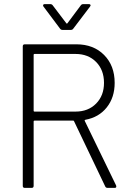

<svg xmlns="http://www.w3.org/2000/svg" viewBox="-20 -916 653 936"><path d="M493 -7 341 -325Q340 -328 337 -328H148Q144 -328 144 -324V-10Q144 0 134 0H101Q91 0 91 -10V-690Q91 -700 101 -700H352Q436 -700 487.5 -648Q539 -596 539 -512Q539 -441 500.5 -392.5Q462 -344 396 -332Q391 -330 393 -327L546 -12Q547 -10 547 -7Q547 0 539 0H505Q496 0 493 -7ZM144 -649V-376Q144 -372 148 -372H348Q410 -372 448.5 -411Q487 -450 487 -512Q487 -575 448.5 -614Q410 -653 348 -653H148Q144 -653 144 -649ZM190 -890Q190 -892 192 -894Q194 -896 198 -896H224Q233 -896 237 -890L303 -803Q304 -801 306 -801Q308 -801 309 -803L374 -890Q378 -896 387 -896H413Q419 -896 421 -892.5Q423 -889 419 -884L337 -776Q333 -770 324 -770H286Q277 -770 273 -776L192 -884Q190 -886 190 -890Z"/></svg>

Font: Barlow Light
Style: Regular
Weight: 300
Designer: Jeremy Tribby
Foundry: Tribby Type
Version: Version 1.422